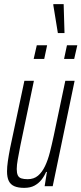

<svg xmlns="http://www.w3.org/2000/svg" viewBox="-20 -901 394 929"><path d="M97 8Q68 8 49.5 0Q31 -8 22.5 -25.5Q14 -43 14 -72Q14 -93 18 -121Q22 -149 29 -185L98 -510H144L79 -199Q71 -158 66 -130Q61 -102 61 -83Q61 -64 66 -53Q71 -42 83 -38Q95 -34 114 -34Q144 -34 164 -51Q184 -68 198 -97.5Q212 -127 221.5 -164.5Q231 -202 240 -244L296 -510H341L235 0H196L207 -69H203Q194 -48 180.5 -31Q167 -14 147 -3Q127 8 97 8ZM290 -616 304 -682H354L339 -616ZM143 -616 158 -682H208L194 -616ZM260 -741 238 -876V-881H288L292 -746V-741Z"/></svg>

Font: Saira UltraCondensed Light
Style: Italic
Weight: 300
Width: 1
Italic angle: -12°
Designer: Hector Gatti with collaboration of the Omnibus-Type team
Foundry: Omnibus-Type
Version: Version 1.101